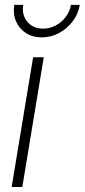

<svg xmlns="http://www.w3.org/2000/svg" viewBox="-20 -753 341 773"><path d="M26.9 0 113.3 -522.5H156.2L69.8 0ZM147.9 -602.5Q110.8 -602.5 84 -620.1Q57.1 -637.7 44.4 -667.5Q31.7 -697.3 37.6 -733.4H73.7Q66.9 -692.9 90.1 -665.3Q113.3 -637.7 153.8 -637.7Q180.7 -637.7 204.3 -650.4Q228 -663.1 244.6 -684.8Q261.2 -706.5 265.6 -733.4H301.3Q295.4 -697.3 272.9 -667.5Q250.5 -637.7 217.8 -620.1Q185.1 -602.5 147.9 -602.5Z"/></svg>

Font: Inter 28pt ExtraLight
Style: Italic
Weight: 250
Italic angle: -9.3988°
Designer: Rasmus Andersson
Foundry: rsms
Version: Version 4.001;git-66647c0bb